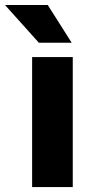

<svg xmlns="http://www.w3.org/2000/svg" viewBox="-70 -760 375 780"><path d="M225.6 -528.3V0H60.5V-528.3ZM124 -739.7 221.2 -586.4H87.9L-49.8 -739.7Z"/></svg>

Font: Vazirmatn RD Black
Style: Regular
Weight: 900
Designer: Saber Rastikerdar
Foundry: Saber Rastikerdar
Version: Version 32.102